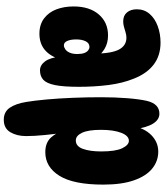

<svg xmlns="http://www.w3.org/2000/svg" viewBox="53 -719 867 1013"><g transform="rotate(90 486.5 -212.5)"><path d="M351 10Q324 10 304 -16.5Q284 -43 278 -101L293 -96Q258 13 158 13Q109 13 76.5 -12Q44 -37 29 -77.5Q14 -118 14 -167Q14 -251 56 -300Q98 -349 167 -349Q208 -349 239 -330Q270 -311 291 -277L263 -279Q262 -369 241 -407.5Q220 -446 179 -446Q165 -446 150.5 -441.5Q136 -437 121.5 -433Q107 -429 93 -429Q62 -429 45.5 -449Q29 -469 29 -501Q29 -540 53 -568Q77 -596 117.5 -611Q158 -626 205 -626Q273 -626 320.5 -590Q368 -554 395 -485Q419 -426 428.5 -352Q438 -278 438 -195Q438 -114 429 -69.5Q420 -25 401 -7.5Q382 10 351 10ZM219 -116Q229 -116 240 -123.5Q251 -131 258 -147Q265 -163 265 -187Q265 -209 260 -223Q255 -237 246 -244Q237 -251 228 -251Q208 -251 198 -231.5Q188 -212 188 -181Q188 -152 196 -134Q204 -116 219 -116Z M580 -620Q611 -620 632 -587Q653 -554 663 -483L642 -470Q655 -540 692.5 -577Q730 -614 780 -614Q830 -614 869.5 -582Q909 -550 931.5 -485.5Q954 -421 954 -324Q954 -167 907.5 -92.5Q861 -18 783 -18Q733 -18 705.5 -48Q678 -78 667 -121L679 -127Q687 -70 692.5 -14.5Q698 41 698 83Q698 132 677.5 166.5Q657 201 612 201Q570 201 548.5 169.5Q527 138 518 83Q511 42 505 -23Q499 -88 496 -163.5Q493 -239 493 -312Q493 -385 498 -449Q503 -513 512 -553Q520 -587 537 -603.5Q554 -620 580 -620ZM723 -459Q696 -459 680.5 -418Q665 -377 665 -312Q665 -245 680.5 -212Q696 -179 721 -179Q752 -179 765.5 -216.5Q779 -254 779 -313Q779 -389 762 -424Q745 -459 723 -459Z"/></g></svg>

Font: DynaPuff Condensed SemiBold
Style: Regular
Weight: 600
Width: 3
Designer: Toshi Omagari, Jennifer Daniel
Foundry: Google Fonts
Version: Version 2.000